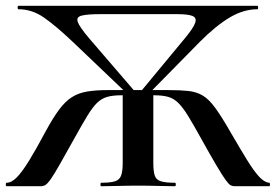

<svg xmlns="http://www.w3.org/2000/svg" viewBox="-32 -645 955 665"><path d="M-9 0Q-12 0 -12 -6Q-12 -12 -9 -12Q8 -12 26.5 -31Q45 -50 69 -89Q93 -128 125 -188Q151 -236 172.5 -265Q194 -294 217 -308.5Q240 -323 270 -328Q300 -333 343 -333H549Q592 -333 620 -330Q648 -327 669.5 -314.5Q691 -302 713 -272Q735 -242 766 -188Q799 -131 823 -92Q847 -53 865.5 -33Q884 -13 901 -12Q903 -12 903 -6Q903 0 901 0H781Q774 0 767.5 -3Q761 -6 750 -21Q739 -36 718.5 -70.5Q698 -105 663 -168Q637 -215 619.5 -243.5Q602 -272 586 -288Q570 -304 550.5 -309.5Q531 -315 501 -315H389Q359 -315 339.5 -309.5Q320 -304 304.5 -289Q289 -274 271.5 -245.5Q254 -217 228 -170Q195 -111 175.5 -76.5Q156 -42 144.5 -25.5Q133 -9 125.5 -4.5Q118 0 110 0ZM318 0Q316 0 316 -6Q316 -12 318 -12Q350 -12 366 -17Q382 -22 387.5 -37Q393 -52 393 -81V-324H499V-81Q499 -52 504 -37Q509 -22 525.5 -17Q542 -12 574 -12Q577 -12 577 -6Q577 0 574 0Q548 0 516 -1Q484 -2 446 -2Q410 -2 377 -1Q344 0 318 0ZM412 -317 219 -501Q162 -555 120.5 -584Q79 -613 32 -613Q29 -613 29 -619Q29 -625 32 -625H860Q862 -625 862 -619Q862 -613 860 -613Q812 -613 764.5 -585Q717 -557 661 -501L480 -317L454 -326L608 -512Q638 -548 644 -566Q650 -584 634 -590Q618 -596 582 -596H315Q271 -596 251 -591Q231 -586 237.5 -568.5Q244 -551 277 -512L437 -326Z"/></svg>

Font: Cormorant Garamond Light
Style: Regular
Weight: 300
Designer: Christian Thalmann (Catharsis Fonts)
Foundry: Catharsis Fonts
Version: Version 4.001